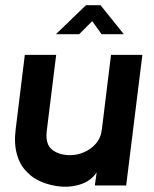

<svg xmlns="http://www.w3.org/2000/svg" viewBox="-20 -710 588 735"><path d="M463 0H343L350 -50Q329 -19 293 -6Q257 7 217.5 4.5Q178 2 142 -12.5Q106 -27 85 -50Q57 -76 45 -118.5Q33 -161 40 -215L75 -500H195L159 -209Q153 -158 179.5 -137Q206 -116 249 -116Q274 -116 300 -126.5Q326 -137 346 -159Q366 -181 370 -215L405 -500H525ZM194 -579 309 -690H365L454 -579H369L333 -629L283 -579Z"/></svg>

Font: Kulim Park
Style: Bold Italic
Weight: 700
Italic angle: -8°
Designer: Noponies / Dale Sattler
Foundry: Noponies
Version: Version 1.000; ttfautohint (v1.8.3)